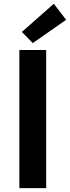

<svg xmlns="http://www.w3.org/2000/svg" viewBox="-20 -980 365 1000"><path d="M80.8 0V-719.7H220.5V0ZM150.6 -755.6 93.9 -813.6 260.2 -960.3 324.6 -876.9Z"/></svg>

Font: Reddit Sans
Style: Regular
Weight: 400
Designer: Stephen Hutchings
Foundry: Reddit
Version: Version 1.014